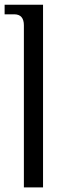

<svg xmlns="http://www.w3.org/2000/svg" viewBox="-20 -812 269 832"><path d="M0 -791.5H166.5V0H83.5V-702.1Q83.5 -750 41.5 -750H0Z"/></svg>

Font: Gputeks
Style: Regular
Weight: 500
Version: Version 0.9